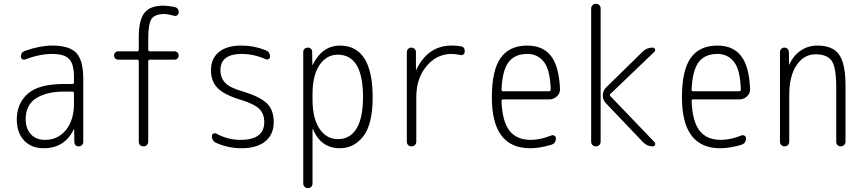

<svg xmlns="http://www.w3.org/2000/svg" viewBox="-20 -770 4540 1010"><path d="M315.4 -288.1Q225.6 -288.1 170.4 -253.4Q115.2 -218.8 115.2 -144.5Q115.2 -92.8 142.6 -63.5Q169.9 -34.2 217.8 -34.2Q284.2 -34.2 326.7 -85.9Q369.1 -137.7 369.1 -224.6V-279.3Q369.1 -288.1 360.4 -288.1ZM210 9.8Q145.5 9.8 106.9 -30.8Q68.4 -71.3 68.4 -141.6Q68.4 -225.6 126 -276.9Q183.6 -328.1 315.4 -328.1H360.4Q369.1 -328.1 369.1 -335.9V-365.2Q369.1 -432.6 343.8 -459.5Q318.4 -486.3 254.9 -486.3Q188.5 -486.3 111.3 -457Q104.5 -454.1 97.2 -459Q89.8 -463.9 89.8 -471.7Q89.8 -495.1 112.3 -502.9Q191.4 -530.3 254.9 -530.3Q344.7 -530.3 381.3 -491.7Q418 -453.1 418 -355.5V-23.4Q418 -13.7 411.1 -6.8Q404.3 0 394 0Q383.8 0 377.4 -6.3Q371.1 -12.7 371.1 -23.4L370.1 -89.8Q370.1 -90.8 369.1 -90.8Q368.2 -90.8 368.2 -89.8Q320.3 9.8 210 9.8Z M601.6 -456.1Q592.8 -456.1 586.4 -462.4Q580.1 -468.8 580.1 -478Q580.1 -487.3 586.4 -493.7Q592.8 -500 601.6 -500H702.1Q710 -500 710 -508.8V-575.2Q710 -664.1 739.7 -702.1Q769.5 -740.2 837.9 -740.2Q862.3 -740.2 897.5 -733.4Q920.9 -728.5 919.9 -704.1Q919.9 -696.3 913.1 -690.4Q906.2 -684.6 898.4 -686.5Q866.2 -695.3 844.7 -696.3Q795.9 -696.3 777.8 -671.4Q759.8 -646.5 759.8 -565.4V-508.8Q759.8 -500 767.6 -500H898.4Q907.2 -500 913.6 -493.7Q919.9 -487.3 919.9 -478Q919.9 -468.8 913.6 -462.4Q907.2 -456.1 898.4 -456.1H767.6Q759.8 -456.1 759.8 -447.3V-25.4Q759.8 -14.6 752.9 -7.3Q746.1 0 734.9 0Q723.6 0 716.8 -6.8Q710 -13.7 710 -25.4V-447.3Q710 -456.1 702.1 -456.1Z M1246.1 -245.1Q1161.1 -270.5 1125.5 -306.2Q1089.8 -341.8 1089.8 -400.4Q1089.8 -461.9 1131.3 -496.1Q1172.9 -530.3 1250 -530.3Q1316.4 -530.3 1377 -505.9Q1400.4 -498 1400.4 -471.7Q1400.4 -463.9 1393.6 -459.5Q1386.7 -455.1 1378.9 -458Q1315.4 -486.3 1252 -486.3Q1139.6 -486.3 1139.6 -400.4Q1139.6 -361.3 1164.1 -335Q1188.5 -308.6 1253.9 -290Q1347.7 -261.7 1383.8 -226.6Q1419.9 -191.4 1419.9 -127.9Q1419.9 -62.5 1375.5 -26.4Q1331.1 9.8 1250 9.8Q1181.6 9.8 1119.1 -17.6Q1094.7 -27.3 1094.7 -54.7Q1094.7 -62.5 1102.1 -66.9Q1109.4 -71.3 1117.2 -67.4Q1178.7 -34.2 1245.1 -34.2Q1370.1 -34.2 1370.1 -127.9Q1370.1 -171.9 1343.3 -197.8Q1316.4 -223.6 1246.1 -245.1Z M1624 -275.4V-245.1Q1624 -147.5 1660.6 -92.8Q1697.3 -38.1 1757.8 -38.1Q1821.3 -38.1 1855.5 -93.8Q1889.6 -149.4 1889.6 -259.8Q1889.6 -481.4 1757.8 -482.4Q1697.3 -482.4 1660.6 -427.7Q1624 -373 1624 -275.4ZM1575.2 195.3V-497.1Q1575.2 -506.8 1582 -513.2Q1588.9 -519.5 1599.1 -519.5Q1609.4 -519.5 1615.7 -513.2Q1622.1 -506.8 1622.1 -497.1L1623 -429.7Q1623 -428.7 1624 -428.7Q1626 -428.7 1626 -430.7Q1674.8 -529.3 1767.6 -530.3Q1939.5 -530.3 1940.4 -259.8Q1940.4 -117.2 1891.6 -53.7Q1842.8 9.8 1767.6 9.8Q1668.9 9.8 1627 -88.9Q1627 -90.8 1626 -90.8Q1624 -90.8 1624 -89.8V195.3Q1624 206.1 1617.2 212.9Q1610.4 219.7 1600.1 219.7Q1589.8 219.7 1582.5 212.9Q1575.2 206.1 1575.2 195.3Z M2120.1 -25.4V-496.1Q2120.1 -505.9 2127 -512.7Q2133.8 -519.5 2144 -519.5Q2154.3 -519.5 2161.1 -512.7Q2168 -505.9 2168 -496.1V-403.3H2168.9H2169.9Q2231.4 -530.3 2355.5 -530.3Q2383.8 -530.3 2404.3 -526.4Q2425.8 -523.4 2424.8 -498Q2424.8 -490.2 2418.5 -484.4Q2412.1 -478.5 2404.3 -480.5Q2372.1 -486.3 2355.5 -486.3Q2277.3 -486.3 2223.6 -421.9Q2169.9 -357.4 2169.9 -259.8V-25.4Q2169.9 -14.6 2163.1 -7.3Q2156.2 0 2145 0Q2133.8 0 2127 -6.8Q2120.1 -13.7 2120.1 -25.4Z M2753.9 -486.3Q2687.5 -486.3 2654.8 -442.4Q2622.1 -398.4 2618.2 -297.9Q2618.2 -290 2626 -290H2868.2Q2877 -290 2877 -298.8Q2874 -402.3 2841.3 -444.3Q2808.6 -486.3 2753.9 -486.3ZM2768.6 9.8Q2566.4 9.8 2567.4 -259.8Q2567.4 -399.4 2613.3 -464.8Q2659.2 -530.3 2753.9 -530.3Q2835.9 -530.3 2878.4 -475.6Q2920.9 -420.9 2925.8 -302.7Q2926.8 -279.3 2909.7 -263.2Q2892.6 -247.1 2869.1 -247.1H2626Q2618.2 -247.1 2618.2 -238.3Q2622.1 -131.8 2659.7 -83Q2697.3 -34.2 2771.5 -34.2Q2822.3 -34.2 2880.9 -57.6Q2888.7 -60.5 2896.5 -56.2Q2904.3 -51.8 2904.3 -43Q2904.3 -16.6 2880.9 -8.8Q2820.3 9.8 2768.6 9.8Z M3360.4 -498Q3382.8 -520.5 3414.1 -519.5Q3421.9 -519.5 3425.3 -511.7Q3428.7 -503.9 3422.9 -498L3191.4 -276.4Q3185.5 -270.5 3191.4 -263.7L3422.9 -22.5Q3428.7 -16.6 3425.8 -8.3Q3422.9 0 3414.1 0Q3383.8 0 3361.3 -23.4L3166 -228.5Q3150.4 -245.1 3150.9 -269Q3151.4 -293 3168 -309.6ZM3089.8 -25.4V-724.6Q3089.8 -735.4 3096.7 -742.7Q3103.5 -750 3114.7 -750Q3126 -750 3132.8 -743.2Q3139.6 -736.3 3139.6 -724.6V-25.4Q3139.6 -14.6 3132.8 -7.3Q3126 0 3114.7 0Q3103.5 0 3096.7 -6.8Q3089.8 -13.7 3089.8 -25.4Z M3753.9 -486.3Q3687.5 -486.3 3654.8 -442.4Q3622.1 -398.4 3618.2 -297.9Q3618.2 -290 3626 -290H3868.2Q3877 -290 3877 -298.8Q3874 -402.3 3841.3 -444.3Q3808.6 -486.3 3753.9 -486.3ZM3768.6 9.8Q3566.4 9.8 3567.4 -259.8Q3567.4 -399.4 3613.3 -464.8Q3659.2 -530.3 3753.9 -530.3Q3835.9 -530.3 3878.4 -475.6Q3920.9 -420.9 3925.8 -302.7Q3926.8 -279.3 3909.7 -263.2Q3892.6 -247.1 3869.1 -247.1H3626Q3618.2 -247.1 3618.2 -238.3Q3622.1 -131.8 3659.7 -83Q3697.3 -34.2 3771.5 -34.2Q3822.3 -34.2 3880.9 -57.6Q3888.7 -60.5 3896.5 -56.2Q3904.3 -51.8 3904.3 -43Q3904.3 -16.6 3880.9 -8.8Q3820.3 9.8 3768.6 9.8Z M4107.4 0Q4097.7 0 4090.3 -6.8Q4083 -13.7 4083 -25.4V-496.1Q4083 -505.9 4089.4 -512.7Q4095.7 -519.5 4106 -519.5Q4116.2 -519.5 4123 -512.7Q4129.9 -505.9 4129.9 -496.1L4130.9 -430.7Q4130.9 -429.7 4131.8 -429.7Q4132.8 -429.7 4132.8 -430.7Q4152.3 -476.6 4191.4 -503.4Q4230.5 -530.3 4280.3 -530.3Q4360.4 -530.3 4394 -482.9Q4427.7 -435.5 4427.7 -320.3V-24.4Q4427.7 -14.6 4420.4 -7.3Q4413.1 0 4402.8 0Q4392.6 0 4385.7 -6.8Q4378.9 -13.7 4378.9 -24.4V-310.5Q4378.9 -416 4355 -450.2Q4331.1 -484.4 4270 -484.4Q4209 -484.4 4170.4 -427.2Q4131.8 -370.1 4131.8 -271.5V-25.4Q4131.8 -14.6 4125 -7.3Q4118.2 0 4107.4 0Z"/></svg>

Font: Rounded Mgen+ 2m light
Style: Regular
Weight: 200
Designer: [Source Han Sans]
Ryoko NISHIZUKA  (kana & ideographs); Paul D. Hunt (Latin, Greek & Cyrillic); Wenlong ZHANG  (bopomofo
Version: Version 1.059.20150602